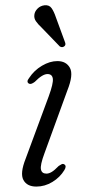

<svg xmlns="http://www.w3.org/2000/svg" viewBox="-20 -697 338 726"><path d="M155.5 -40.5Q165 -40.5 175.5 -46.8Q186 -53 202 -69.5Q208 -73.5 213 -76Q218 -78.5 223 -75.5Q233 -69.5 223.5 -54Q207 -26.5 178.2 -9Q149.5 8.5 117.5 8.5Q82 8.5 68.5 -16.5Q55 -41.5 77 -97L164.5 -333.5Q182 -381.5 179.8 -399.2Q177.5 -417 159.5 -417Q140.5 -417 111.5 -387.5Q105.5 -383 100.2 -380.8Q95 -378.5 90 -380.5Q78 -387 90 -402Q109 -431 138.8 -448.5Q168.5 -466 197 -466Q230.5 -466 244.5 -440.2Q258.5 -414.5 234.5 -354.5L148 -117Q131.5 -72.5 134.8 -56.5Q138 -40.5 155.5 -40.5ZM191.5 -631 226 -537Q230 -526.5 222.5 -521.5Q215 -516 206 -521.5L136.5 -593.5Q123.5 -605.5 115.8 -616.8Q108 -628 110 -641.5Q111.5 -654 122 -664.5Q132.5 -675 148 -677Q166 -679 175 -666.2Q184 -653.5 191.5 -631Z"/></svg>

Font: Fraunces 9pt S000 Light
Style: Italic
Weight: 300
Italic angle: -16°
Version: Version 1.000; ttfautohint (v1.8.3)